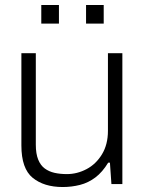

<svg xmlns="http://www.w3.org/2000/svg" viewBox="-20 -740 584 772"><path d="M232 12Q157 12 111.5 -25Q66 -62 66 -155V-526H124V-158Q124 -122 133.5 -98.5Q143 -75 160 -62.5Q177 -50 199.5 -45Q222 -40 249 -40Q290 -40 328 -60Q366 -80 390 -119.5Q414 -159 414 -214V-526H472V0H428L422 -86H415Q392 -48 363.5 -26.5Q335 -5 301.5 3.5Q268 12 232 12ZM146 -645V-720H217V-645ZM326 -645V-720H397V-645Z"/></svg>

Font: Archivo SemiBold ExtraLight
Style: Regular
Weight: 250
Version: Version 2.001